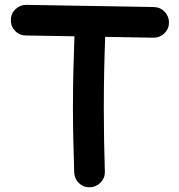

<svg xmlns="http://www.w3.org/2000/svg" viewBox="-20 -728 754 811"><path d="M359.9 63Q333 64 313.7 45.7Q294.4 27.3 293.5 0.5Q291.5 -66.9 289.8 -134.3Q288.1 -201.7 288.1 -269Q288.1 -346.7 289.8 -422.6Q291.5 -498.5 294.4 -574.7L89.4 -578.1Q62.5 -578.1 43.9 -597.4Q25.4 -616.7 25.9 -643.6Q25.9 -670.4 45.2 -689Q64.5 -707.5 91.3 -707.5L629.9 -698.2Q656.7 -697.8 675.3 -678.5Q693.8 -659.2 693.8 -632.3Q693.4 -605.5 674.1 -586.9Q654.8 -568.4 627.9 -568.8L424.3 -572.3Q421.4 -497.1 419.9 -421.9Q418.5 -346.7 418.5 -269Q418.5 -136.7 422.9 -3.4Q423.8 23.4 405.3 42.7Q386.7 62 359.9 63Z"/></svg>

Font: Mikhak Bold
Style: Regular
Weight: 700
Designer: Amin Abedi
Version: Version 3.3